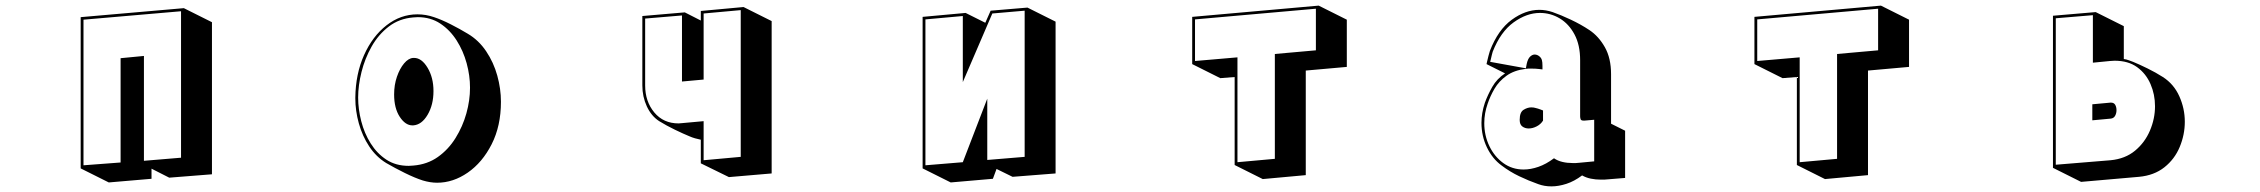

<svg xmlns="http://www.w3.org/2000/svg" viewBox="-20 -586 8040 683"><path d="M519 14V50L367 63L267 13V-525L634 -557L734 -507V34L582 46ZM277 -516V2L409 -8V-379L492 -387V-14L624 -25V-546Z M1244 -239Q1245 -323 1275 -390Q1305 -457 1355 -496Q1405 -535 1465 -535Q1495 -535 1524 -525Q1551 -516 1583.5 -499.5Q1616 -483 1644 -466Q1683 -443 1709.5 -403.5Q1736 -364 1749 -317Q1762 -270 1762 -224Q1762 -138 1729 -73Q1696 -8 1644 28Q1592 64 1535 64Q1511 64 1484 56Q1456 47 1420.5 29.5Q1385 12 1354 -6Q1318 -28 1293.5 -65Q1269 -102 1256.5 -147Q1244 -192 1244 -236ZM1450 3Q1500 -1 1537.5 -27.5Q1575 -54 1600.5 -95Q1626 -136 1639 -182.5Q1652 -229 1652 -274Q1652 -317 1640 -361Q1628 -405 1604.5 -442Q1581 -479 1546.5 -502Q1512 -525 1466 -525Q1462 -525 1458 -524.5Q1454 -524 1450 -524Q1400 -520 1363 -491.5Q1326 -463 1302 -420.5Q1278 -378 1266 -330Q1254 -282 1254 -239Q1254 -198 1265 -155Q1276 -112 1298.5 -76Q1321 -40 1354.5 -18Q1388 4 1434 4Q1438 4 1442 3.5Q1446 3 1450 3ZM1447 -140Q1422 -140 1402 -170.5Q1382 -201 1382 -250Q1382 -284 1392 -313Q1402 -342 1417.5 -360.5Q1433 -379 1450 -380H1453Q1480 -380 1501 -345Q1522 -310 1522 -262Q1522 -213 1501 -177.5Q1480 -142 1450 -140Z M2473 -5V-89Q2463 -91 2452.5 -94Q2442 -97 2433 -101Q2411 -110 2381 -124.5Q2351 -139 2325 -155Q2297 -173 2281 -207.5Q2265 -242 2265 -282V-529L2416 -542L2473 -513V-547L2625 -561L2725 -511V31L2573 44ZM2483 -538V-303L2406 -296V-531L2275 -520V-282Q2275 -225 2307.5 -186Q2340 -147 2394 -147Q2397 -147 2400 -147.5Q2403 -148 2406 -148L2483 -155V-16L2615 -28V-550Z M3525 15 3512 50 3362 63 3262 13V-526L3415 -540L3485 -505L3504 -548L3635 -559L3735 -509V31L3582 43ZM3510 -538 3405 -294V-529L3272 -517V2L3405 -9L3492 -235V-17L3625 -28V-548Z M4372 1V-312L4321 -308L4221 -358V-526L4671 -566L4771 -516V-348L4625 -335V37L4472 51ZM4661 -407V-555L4231 -517V-369L4382 -382V-9L4515 -21V-394Z M5699 52Q5693 53 5686.5 53Q5680 53 5675 53Q5656 53 5639 49.5Q5622 46 5608 38Q5580 59 5552 68Q5524 77 5499 77Q5486 77 5474.5 75Q5463 73 5452 69Q5418 57 5384.5 41Q5351 25 5322 3Q5289 -21 5269.5 -61.5Q5250 -102 5250 -149Q5250 -184 5262 -220Q5272 -248 5288.5 -277Q5305 -306 5334 -325L5268 -358Q5268 -358 5270 -367Q5272 -376 5275 -387.5Q5278 -399 5280 -405Q5309 -480 5357.5 -515.5Q5406 -551 5456 -551Q5479 -551 5503 -543Q5532 -533 5568 -516Q5604 -499 5634 -479Q5667 -457 5689 -418Q5711 -379 5711 -322V-146L5761 -121V47ZM5617 -157H5613Q5604 -157 5602.5 -162.5Q5601 -168 5601 -172V-372Q5601 -426 5581 -463.5Q5561 -501 5528.5 -520.5Q5496 -540 5458 -540Q5411 -540 5364.5 -506.5Q5318 -473 5290 -402Q5289 -400 5287 -391Q5285 -382 5283 -374Q5281 -366 5281 -366L5408 -343L5411 -359Q5415 -377 5423 -384.5Q5431 -392 5439 -392Q5448 -392 5455.5 -386Q5463 -380 5465 -372Q5467 -365 5467 -352Q5467 -339 5467 -339Q5467 -339 5455 -340.5Q5443 -342 5427 -342Q5423 -342 5417.5 -342Q5412 -342 5407 -341Q5366 -336 5339 -316.5Q5312 -297 5296.5 -270.5Q5281 -244 5272 -217Q5260 -183 5260 -148Q5260 -104 5278 -66.5Q5296 -29 5327.5 -6Q5359 17 5400 17Q5425 17 5452.5 7.5Q5480 -2 5508 -23Q5521 -14 5538 -10Q5555 -6 5574 -6Q5580 -6 5586 -6Q5592 -6 5598 -7L5651 -12V-160ZM5469 -157Q5461 -144 5446.5 -136.5Q5432 -129 5418 -129Q5405 -129 5395.5 -136Q5386 -143 5386 -159V-160Q5386 -187 5400 -195.5Q5414 -204 5427 -204Q5432 -204 5435.5 -203.5Q5439 -203 5442 -202Q5451 -200 5460 -196.5Q5469 -193 5469 -193Z M6372 1V-312L6321 -308L6221 -358V-526L6671 -566L6771 -516V-348L6625 -335V37L6472 51ZM6661 -407V-555L6231 -517V-369L6382 -382V-9L6515 -21V-394Z M7283 11V-530L7435 -543L7535 -493V-376Q7544 -375 7553 -371.5Q7562 -368 7568 -366Q7590 -357 7619.5 -342.5Q7649 -328 7674 -312Q7713 -287 7732.5 -243.5Q7752 -200 7752 -153Q7752 -107 7734 -63.5Q7716 -20 7679.5 9Q7643 38 7589 43L7383 61ZM7488 -16Q7540 -21 7575 -50Q7610 -79 7628 -121.5Q7646 -164 7646 -208Q7646 -250 7630 -287Q7614 -324 7582.5 -347Q7551 -370 7502 -370Q7498 -370 7494 -369.5Q7490 -369 7486 -369L7425 -363V-532L7293 -521V0ZM7423 -215 7488 -221H7489Q7500 -221 7504.5 -213Q7509 -205 7509 -194Q7509 -183 7504 -174Q7499 -165 7488 -164L7423 -158Z"/></svg>

Font: Rampart One
Style: Regular
Weight: 400
Designer: Fontworks Inc.
Foundry: Fontworks Inc.
Version: Version 1.100